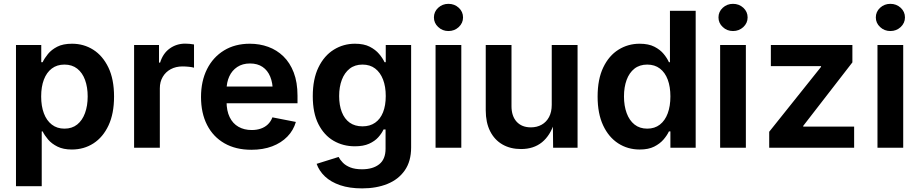

<svg xmlns="http://www.w3.org/2000/svg" viewBox="-20 -785 4883 1020"><path d="M64.9 204.1V-545.9H199.2V-454.6H206.5Q216.3 -475.6 234.9 -498.3Q253.4 -521 284.2 -536.9Q314.9 -552.7 362.8 -552.7Q424.8 -552.7 475.1 -521Q525.4 -489.3 555.7 -426.8Q585.9 -364.3 585.9 -272Q585.9 -181.6 556.6 -118.9Q527.3 -56.2 476.6 -23.4Q425.8 9.3 361.8 9.3Q316.4 9.3 285.4 -6.1Q254.4 -21.5 235.6 -43.7Q216.8 -65.9 206.5 -86.9H201.7V204.1ZM322.3 -101.6Q362.8 -101.6 390.1 -123.5Q417.5 -145.5 431.6 -184.3Q445.8 -223.1 445.8 -272.5Q445.8 -321.8 431.9 -360.1Q418 -398.4 390.4 -420.2Q362.8 -441.9 322.3 -441.9Q282.7 -441.9 255.1 -420.9Q227.5 -399.9 213.1 -362.1Q198.7 -324.2 198.7 -272.5Q198.7 -221.2 213.1 -182.9Q227.5 -144.5 255.4 -123Q283.2 -101.6 322.3 -101.6Z M692.4 0V-545.9H824.7V-452.6H830.6Q845.7 -501.5 881.6 -527.3Q917.5 -553.2 963.9 -553.2Q975.1 -553.2 988 -552Q1001 -550.8 1010.7 -548.8V-425.3Q1002 -428.2 983.9 -430.2Q965.8 -432.1 949.2 -432.1Q914.6 -432.1 887.2 -417.5Q859.9 -402.8 844.5 -376.5Q829.1 -350.1 829.1 -315.9V0Z M1315.4 10.7Q1232.4 10.7 1172.4 -23.7Q1112.3 -58.1 1080.1 -121.1Q1047.9 -184.1 1047.9 -270Q1047.9 -354 1079.8 -417.7Q1111.8 -481.4 1170.2 -517.1Q1228.5 -552.7 1307.1 -552.7Q1359.4 -552.7 1405 -536.1Q1450.7 -519.5 1485.6 -485.6Q1520.5 -451.7 1540.5 -399.7Q1560.5 -347.7 1560.5 -276.4V-236.3H1107.9V-325.2H1493.2L1429.2 -300.3Q1429.2 -344.7 1415.5 -377.9Q1401.9 -411.1 1375 -429.4Q1348.1 -447.8 1308.1 -447.8Q1268.6 -447.8 1240.5 -429.2Q1212.4 -410.6 1198 -378.9Q1183.6 -347.2 1183.6 -308.1V-245.6Q1183.6 -196.3 1200.2 -162.4Q1216.8 -128.4 1247.1 -111.3Q1277.3 -94.2 1317.4 -94.2Q1343.8 -94.2 1365.7 -101.8Q1387.7 -109.4 1403.3 -124.5Q1418.9 -139.6 1427.2 -161.6L1551.8 -137.2Q1539.1 -92.8 1506.6 -59.3Q1474.1 -25.9 1425.8 -7.6Q1377.4 10.7 1315.4 10.7Z M1903.8 215.8Q1836.9 215.8 1787.4 199Q1737.8 182.1 1706.5 152.6Q1675.3 123 1662.1 85.4L1778.8 48.8Q1786.6 64 1801.5 79.3Q1816.4 94.7 1841.3 104.5Q1866.2 114.3 1903.3 114.3Q1960.9 114.3 1994.6 87.6Q2028.3 61 2028.3 4.9V-97.2H2017.6Q2007.8 -76.2 1989.5 -55.7Q1971.2 -35.2 1940.9 -21.5Q1910.6 -7.8 1865.2 -7.8Q1802.7 -7.8 1752.2 -37.1Q1701.7 -66.4 1671.6 -125.5Q1641.6 -184.6 1641.6 -273.9Q1641.6 -365.2 1671.9 -427.2Q1702.1 -489.3 1753.2 -521Q1804.2 -552.7 1865.7 -552.7Q1913.1 -552.7 1944.1 -536.9Q1975.1 -521 1994.1 -498.3Q2013.2 -475.6 2022.9 -454.6H2029.3V-545.9H2164.1V-1.5Q2164.1 71.8 2130.4 120.1Q2096.7 168.5 2038.1 192.1Q1979.5 215.8 1903.8 215.8ZM1905.8 -113.8Q1945.3 -113.8 1972.9 -133.1Q2000.5 -152.3 2014.9 -188.5Q2029.3 -224.6 2029.3 -274.9Q2029.3 -325.2 2014.9 -362.5Q2000.5 -399.9 1973.1 -420.9Q1945.8 -441.9 1905.8 -441.9Q1865.2 -441.9 1837.6 -420.2Q1810.1 -398.4 1795.9 -360.8Q1781.7 -323.2 1781.7 -274.9Q1781.7 -226.1 1795.9 -189.7Q1810.1 -153.3 1837.6 -133.5Q1865.2 -113.8 1905.8 -113.8Z M2293.9 0V-545.9H2430.7V0ZM2362.3 -620.1Q2330.6 -620.1 2307.9 -641.4Q2285.2 -662.6 2285.2 -692.4Q2285.2 -722.7 2307.9 -743.7Q2330.6 -764.6 2362.3 -764.6Q2394.5 -764.6 2417.2 -743.7Q2439.9 -722.7 2439.9 -692.4Q2439.9 -662.6 2417.2 -641.4Q2394.5 -620.1 2362.3 -620.1Z M2748 6.8Q2691.4 6.8 2649.2 -17.6Q2606.9 -42 2583.7 -88.1Q2560.5 -134.3 2560.5 -198.7V-545.9H2697.3V-221.2Q2697.3 -168.5 2724.6 -138.4Q2752 -108.4 2800.3 -108.4Q2832.5 -108.4 2857.7 -122.6Q2882.8 -136.7 2897 -163.6Q2911.1 -190.4 2911.1 -228V-545.9H3048.3V0H2918.5L2917 -135.7H2925.8Q2903.8 -65.4 2859.4 -29.3Q2814.9 6.8 2748 6.8Z M3378.4 9.3Q3314.9 9.3 3264.2 -23.4Q3213.4 -56.2 3184.1 -118.9Q3154.8 -181.6 3154.8 -272Q3154.8 -364.3 3184.8 -426.8Q3214.8 -489.3 3265.6 -521Q3316.4 -552.7 3377.9 -552.7Q3425.3 -552.7 3456.3 -536.9Q3487.3 -521 3505.9 -498.3Q3524.4 -475.6 3533.7 -454.6H3539.1V-727.5H3675.8V0H3541.5V-86.9H3533.7Q3523.9 -65.9 3504.9 -43.7Q3485.8 -21.5 3455.3 -6.1Q3424.8 9.3 3378.4 9.3ZM3418.5 -101.6Q3458 -101.6 3485.6 -123Q3513.2 -144.5 3527.3 -182.9Q3541.5 -221.2 3541.5 -272.5Q3541.5 -324.2 3527.3 -362.1Q3513.2 -399.9 3485.6 -420.9Q3458 -441.9 3418.5 -441.9Q3377.9 -441.9 3350.3 -420.2Q3322.8 -398.4 3308.8 -360.1Q3294.9 -321.8 3294.9 -272.5Q3294.9 -223.1 3309.1 -184.3Q3323.2 -145.5 3350.8 -123.5Q3378.4 -101.6 3418.5 -101.6Z M3805.7 0V-545.9H3942.4V0ZM3874 -620.1Q3842.3 -620.1 3819.6 -641.4Q3796.9 -662.6 3796.9 -692.4Q3796.9 -722.7 3819.6 -743.7Q3842.3 -764.6 3874 -764.6Q3906.2 -764.6 3929 -743.7Q3951.7 -722.7 3951.7 -692.4Q3951.7 -662.6 3929 -641.4Q3906.2 -620.1 3874 -620.1Z M4066.4 0V-85L4341.8 -429.7V-433.6H4075.2V-545.9H4508.3V-453.6L4247.1 -116.2V-112.3H4517.6V0Z M4641.6 0V-545.9H4778.3V0ZM4710 -620.1Q4678.2 -620.1 4655.5 -641.4Q4632.8 -662.6 4632.8 -692.4Q4632.8 -722.7 4655.5 -743.7Q4678.2 -764.6 4710 -764.6Q4742.2 -764.6 4764.9 -743.7Q4787.6 -722.7 4787.6 -692.4Q4787.6 -662.6 4764.9 -641.4Q4742.2 -620.1 4710 -620.1Z"/></svg>

Font: Inter Cardless
Style: Bold
Weight: 700
Designer: Rasmus Andersson
Foundry: rsms
Version: Version 4.001;git-9221beed3